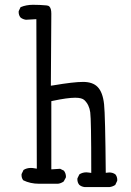

<svg xmlns="http://www.w3.org/2000/svg" viewBox="-20 -779 540 789"><path d="M461.9 -39.1Q461.9 -53.2 454.1 -62.5Q443.4 -70.3 428.7 -70.3Q426.3 -70.3 414.6 -68.8Q412.6 -305.2 407.7 -350.6Q402.3 -400.4 380.9 -421.9Q360.8 -442.4 321.5 -442.4Q282.2 -442.4 198.7 -428.2L189 -426.8L190.9 -722.7Q190.9 -744.1 183.1 -752Q178.7 -756.3 170.9 -756.8Q144 -759.3 115.7 -759.3Q87.4 -759.3 64.5 -749.5L57.1 -733.9Q56.6 -731.9 56.6 -730.5Q56.6 -716.3 64.5 -707Q73.7 -699.7 86.4 -697.8L129.4 -700.2L131.3 -85.9L121.6 -87.4Q113.8 -88.9 106.9 -88.9Q89.8 -88.9 76.7 -80.6L68.8 -64Q68.4 -62 68.4 -60.5Q68.4 -46.9 75.7 -38.1Q104.5 -23.9 140.6 -23.9H218.3Q230.5 -25.4 241.7 -33.2L250.5 -49.3Q251 -50.8 251 -52.7Q251 -66.4 242.7 -77.6L227.1 -85.4L190.9 -83V-363.3L197.3 -364.7Q257.3 -377.4 289.1 -377.4Q316.4 -377.4 326.7 -367.7Q346.7 -348.6 350.8 -317.6Q355 -286.6 355 -78.1V-68.4L345.7 -69.8Q339.8 -70.8 335 -70.8Q318.8 -70.8 306.2 -62.5L298.3 -46.4Q297.9 -44.4 297.9 -43Q297.9 -28.8 305.7 -19.5Q314.9 -11.7 327.6 -10.3H430.2Q442.4 -11.7 453.6 -19L461.4 -35.6Q461.9 -37.6 461.9 -39.1Z"/></svg>

Font: NaikaiFont
Style: Light
Weight: 300
Version: Version 1.89